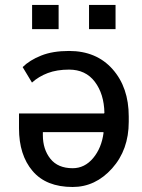

<svg xmlns="http://www.w3.org/2000/svg" viewBox="-20 -744 572 774"><path d="M258.3 -538.6Q368.7 -538.6 433.8 -465.1Q499 -391.6 499 -274.4V-252.9Q499 -140.1 431.9 -65.2Q364.7 9.8 272.9 9.8Q166 9.8 111.3 -54.7Q56.6 -119.1 56.6 -226.6V-286.6H399.4L400.9 -289.1Q399.4 -365.2 362.3 -414.3Q325.2 -463.4 258.3 -463.4Q209.5 -463.4 172.6 -449.5Q135.7 -435.5 108.9 -411.1L71.3 -473.6Q99.6 -501.5 146 -520Q192.4 -538.6 258.3 -538.6ZM272.9 -65.9Q321.3 -65.9 355.5 -106.7Q389.6 -147.5 397.5 -209L396.5 -211.4H152.8V-198.7Q152.8 -142.1 183.1 -104Q213.4 -65.9 272.9 -65.9ZM445.8 -626.5H338.9V-724.1H445.8ZM216.3 -626.5H109.4V-724.1H216.3Z"/></svg>

Font: GeogebraSans
Style: Regular
Weight: 400
Designer: Google
Version: Version 1.100140; 2013